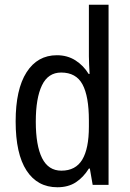

<svg xmlns="http://www.w3.org/2000/svg" viewBox="-20 -780 548 810"><path d="M222 10Q138 10 92 -60.5Q46 -131 46 -268Q46 -403 92 -475Q138 -547 220 -547Q264 -547 298 -525.5Q332 -504 354 -468H358Q357 -487 356 -507.5Q355 -528 355 -543V-760H438V0H371L359 -69H355Q332 -32 300 -11Q268 10 222 10ZM239 -60Q299 -60 327 -106.5Q355 -153 355 -246V-272Q355 -374 328 -424Q301 -474 238 -474Q183 -474 157 -420Q131 -366 131 -267Q131 -166 157.5 -113Q184 -60 239 -60Z"/></svg>

Font: Noto Sans Malayalam Condensed
Style: Regular
Weight: 400
Width: 3
Designer: Jelle Bosma - Monotype Design Team
Foundry: Monotype Imaging Inc.
Version: Version 2.104; ttfautohint (v1.8.4.7-5d5b)